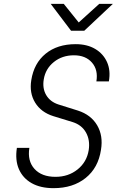

<svg xmlns="http://www.w3.org/2000/svg" viewBox="-20 -970 640 1000"><path d="M259 10Q191 10 145 -16Q99 -42 78.5 -89Q58 -136 68 -200H133Q122 -132 159.5 -90.5Q197 -49 269 -49Q336 -49 384 -87.5Q432 -126 442 -188Q450 -240 428 -279.5Q406 -319 359 -334L258 -365Q194 -385 163 -435.5Q132 -486 143 -553Q157 -641 218 -690.5Q279 -740 374 -740Q434 -740 476 -715Q518 -690 537.5 -646.5Q557 -603 547 -546H482Q492 -606 459 -644Q426 -682 365 -682Q304 -682 260.5 -647Q217 -612 208 -557Q200 -510 220.5 -475Q241 -440 284 -426L386 -394Q454 -372 486 -317.5Q518 -263 506 -190Q492 -96 426 -43Q360 10 259 10ZM350 -810 244 -950H312L390 -853L497 -950H568L419 -810Z"/></svg>

Font: JetBrains Mono NL ExtraLight
Style: Italic
Weight: 200
Italic angle: -9°
Monospace: yes
Designer: Philipp Nurullin, Konstantin Bulenkov
Foundry: JetBrains
Version: Version 2.305; ttfautohint (v1.8.4.7-5d5b)